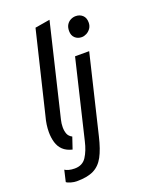

<svg xmlns="http://www.w3.org/2000/svg" viewBox="-174 -868 908 1150"><g transform="rotate(-20 280.0 -293.5)"><path d="M111 189Q95 189 75 183.5Q55 178 47 171L64 98Q72 104 88.5 108.5Q105 113 126 113Q176 113 200.5 75Q225 37 238 -20L357 -518H447L327 -18Q309 58 284.5 103.5Q260 149 219.5 169Q179 189 111 189ZM152 2Q115 -7 93.5 -27.5Q72 -48 63 -78.5Q54 -109 54 -145Q54 -168 57.5 -192.5Q61 -217 68 -242L193 -760L288 -776L160 -241Q154 -216 148 -191.5Q142 -167 142 -144Q142 -120 149 -101.5Q156 -83 177 -72ZM435 -612Q409 -612 392 -628Q375 -644 375 -672Q375 -696 384.5 -711.5Q394 -727 409.5 -735Q425 -743 442 -743Q468 -743 485.5 -727Q503 -711 503 -681Q503 -659 492 -643.5Q481 -628 465.5 -620Q450 -612 435 -612Z"/></g></svg>

Font: Ubuntu Sans Mono
Style: Italic
Weight: 400
Italic angle: -13.5°
Monospace: yes
Designer: Dalton Maag Ltd
Foundry: Dalton Maag Ltd
Version: Version 1.006